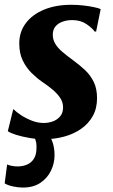

<svg xmlns="http://www.w3.org/2000/svg" viewBox="-33 -586 482 822"><path d="M378.5 -451H372Q362.5 -465.5 337.2 -482.8Q312 -500 276 -500Q253.5 -500 234.8 -493.2Q216 -486.5 204.8 -473.2Q193.5 -460 193 -439Q192.5 -418 202.8 -400Q213 -382 232.8 -365Q252.5 -348 280 -328Q307.5 -308 330.8 -286.2Q354 -264.5 368.2 -235.5Q382.5 -206.5 382.5 -165.5Q382.5 -121.5 364 -88.8Q345.5 -56 313.8 -34Q282 -12 241.2 -1Q200.5 10 155 10Q125 10 92.8 4.5Q60.5 -1 35.2 -9Q10 -17 0.5 -24.5L23.5 -117.5H26.5Q36.5 -106.5 57 -93Q77.5 -79.5 103 -69.5Q128.5 -59.5 154.5 -59.5Q174 -59.5 193 -66.2Q212 -73 224.5 -87.8Q237 -102.5 237 -126Q237 -147.5 225.5 -165.5Q214 -183.5 194 -200.8Q174 -218 147 -236Q124.5 -251.5 102 -273.8Q79.5 -296 64.5 -326.8Q49.5 -357.5 49.5 -400Q49.5 -449.5 77.5 -486.8Q105.5 -524 155.8 -544.8Q206 -565.5 272 -565.5Q298.5 -565.5 324.5 -562.5Q350.5 -559.5 370.2 -555.2Q390 -551 398 -547ZM65 217Q45 217 22.8 212.2Q0.5 207.5 -13 199L-2.5 118Q4 121.5 16.8 124Q29.5 126.5 42.5 126.5Q64 126.5 82 119Q100 111.5 111 95.2Q122 79 123 54Q124.5 26.5 118.5 12Q112.5 -2.5 109.5 -14L143.5 -16L173.5 -14Q184 0 192.2 23.5Q200.5 47 200.5 79.5Q200.5 113 185.2 144.8Q170 176.5 139.8 196.8Q109.5 217 65 217Z"/></svg>

Font: Merriweather 24pt ExtraBold
Style: Italic
Weight: 800
Italic angle: -7.8°
Version: Version 2.101